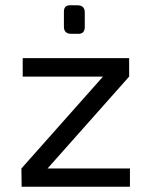

<svg xmlns="http://www.w3.org/2000/svg" viewBox="-20 -707 544 727"><path d="M250 -579Q222 -579 222 -606V-663Q222 -687 245 -687H273Q301 -687 301 -660V-604Q300 -579 278 -579ZM160 -69H472V0H62L61 -69L370 -417H66V-487H469V-417Z"/></svg>

Font: Taylor Sans
Style: Regular
Weight: 400
Italic angle: -8°
Designer: Natanael Gama
Version: Version 1.001 September 8, 2015